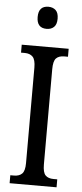

<svg xmlns="http://www.w3.org/2000/svg" viewBox="-61 -953 419 986"><g transform="rotate(5 148.5 -460.0)"><path d="M28 -41H47Q74 -41 88.5 -55.5Q103 -70 103 -110V-602Q103 -643 88.5 -658Q74 -673 47 -673H28V-714H270V-673H251Q223 -673 209 -658.5Q195 -644 195 -602V-111Q195 -70 209 -55.5Q223 -41 251 -41H270V0H28ZM97 -863Q97 -920 148 -920Q171 -920 185.5 -906.5Q200 -893 200 -863Q200 -833 185.5 -819.5Q171 -806 148 -806Q97 -806 97 -863Z"/></g></svg>

Font: Noto Serif Cond
Style: Regular
Weight: 400
Width: 3
Designer: Monotype Design Team
Foundry: Monotype Imaging Inc.
Version: Version 1.001